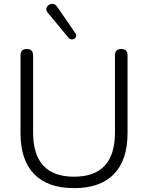

<svg xmlns="http://www.w3.org/2000/svg" viewBox="-20 -964 764 992"><path d="M363 8Q227 8 156.5 -64.5Q86 -137 86 -276V-678Q86 -711 118 -711Q151 -711 151 -678V-280Q151 -51 363 -51Q574 -51 574 -280V-678Q574 -711 607 -711Q639 -711 639 -678V-276Q639 -137 568.5 -64.5Q498 8 363 8ZM334 -769 227 -898Q214 -914 222 -927.5Q230 -941 246.5 -944Q263 -947 276 -928L369 -793Q377 -781 371.5 -771.5Q366 -762 354.5 -760.5Q343 -759 334 -769Z"/></svg>

Font: Chiron GoRound TC L
Style: Regular
Weight: 300
Designer: Ryoko NISHIZUKA 西塚涼子 (kana, bopomofo & ideographs); Paul D. Hunt (Latin, Greek & Cyrillic); Sandoll Communications 산돌커뮤니
Foundry: Adobe
Version: Version 1.000;hotconv 1.1.1;makeotfexe 2.6.0